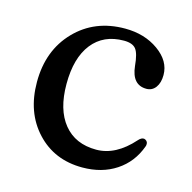

<svg xmlns="http://www.w3.org/2000/svg" viewBox="-82 -582 675 674"><g transform="rotate(15 255.5 -245.0)"><path d="M273 10Q171 10 106.5 -59.5Q42 -129 42 -239Q42 -354 112.5 -427Q183 -500 293 -500Q364 -500 414.5 -464Q465 -428 465 -377Q465 -349 452.5 -332Q440 -315 419 -315Q367 -315 360 -382Q356 -427 343.5 -442.5Q331 -458 300 -458Q226 -458 185 -406Q144 -354 144 -259Q144 -166 186 -114.5Q228 -63 304 -63Q375 -63 437 -133L442 -138Q453 -147 462 -142Q473 -136 470 -122L469 -119Q447 -58 395.5 -24Q344 10 273 10Z"/></g></svg>

Font: Caslon OS
Style: Regular
Weight: 400
Designer: Alfredo Marco Pradil
Foundry: Hanken Design Co.
Version: Version 1.000;PS 001.000;hotconv 1.0.88;makeotf.lib2.5.64775